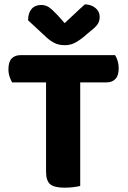

<svg xmlns="http://www.w3.org/2000/svg" viewBox="-20 -861 590 888"><path d="M351 -480V-1Q340 2 320 4.5Q300 7 278 7Q231 7 212 -9Q193 -25 193 -67V-480H36Q30 -490 24.5 -506Q19 -522 19 -541Q19 -575 34 -590.5Q49 -606 75 -606H512Q519 -596 524 -580Q529 -564 529 -545Q529 -512 514 -496Q499 -480 473 -480ZM279 -754Q302 -775 326 -798Q350 -821 373 -841Q402 -840 421.5 -824Q441 -808 441 -783Q441 -763 431.5 -749Q422 -735 397 -716L363 -687Q337 -667 319 -659.5Q301 -652 279 -652Q252 -652 231.5 -662.5Q211 -673 193 -690L110 -767Q110 -801 126 -819.5Q142 -838 171 -838Q190 -838 205.5 -828Q221 -818 247 -790Z"/></svg>

Font: Baloo 2
Style: Bold
Weight: 700
Designer: Sarang Kulkarni and Ek Type
Foundry: Ek Type
Version: Version 1.640;hotconv 1.0.111;makeotfexe 2.5.65597; ttfautoh